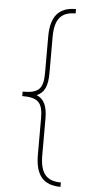

<svg xmlns="http://www.w3.org/2000/svg" viewBox="-61 -799 454 978"><g transform="rotate(5 166.5 -310.5)"><path d="M52.7 -322.3V-299.8C134.8 -299.8 158.2 -275.4 158.2 -194.3V-7.8C158.2 94.7 199.2 144 287.1 144V121.6C212.9 121.6 180.7 82.5 180.7 -7.8V-194.3C180.7 -257.8 165 -294.4 125.5 -311C165 -327.1 180.7 -363.3 180.7 -426.8V-613.3C180.7 -704.1 212.9 -742.7 287.1 -742.7V-765.1C199.2 -765.1 158.2 -716.3 158.2 -613.3V-426.8C158.2 -345.7 134.8 -322.3 52.7 -322.3Z"/></g></svg>

Font: Raveo Display Display Thin
Style: Regular
Weight: 100
Designer: Jakub Foglar, Rasmus Andersson (Inter)
Foundry: Jakubfoglar.com
Version: Version 1.100;Glyphs 3.2.3 (3260)